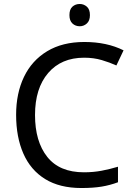

<svg xmlns="http://www.w3.org/2000/svg" viewBox="-20 -935 672 965"><path d="M403 -645Q288 -645 222 -568Q156 -491 156 -357Q156 -224 217.5 -146.5Q279 -69 402 -69Q449 -69 491 -77Q533 -85 573 -97V-19Q533 -4 490.5 3Q448 10 389 10Q280 10 207 -35Q134 -80 97.5 -163Q61 -246 61 -358Q61 -466 100.5 -548.5Q140 -631 217 -677.5Q294 -724 404 -724Q517 -724 601 -682L565 -606Q532 -621 491.5 -633Q451 -645 403 -645ZM381 -915Q401 -915 416.5 -901.5Q432 -888 432 -859Q432 -831 416.5 -817Q401 -803 381 -803Q359 -803 344 -817Q329 -831 329 -859Q329 -888 344 -901.5Q359 -915 381 -915Z"/></svg>

Font: Noto Sans Vai
Style: Regular
Weight: 400
Designer: Monotype Design Team
Foundry: Monotype Imaging Inc.
Version: Version 2.001; ttfautohint (v1.8.4.7-5d5b)